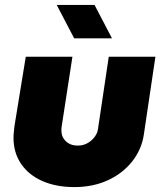

<svg xmlns="http://www.w3.org/2000/svg" viewBox="-20 -749 658 782"><path d="M613 -518 566 -202Q557 -140 518 -91Q479 -42 418.5 -14.5Q358 13 283 13Q209 13 153 -11.5Q97 -36 66 -81.5Q35 -127 35 -188Q35 -199 36.5 -212.5Q38 -226 39 -236L85 -518H275L232 -239Q231 -235 230.5 -228Q230 -221 230 -218Q230 -191 248.5 -173.5Q267 -156 296 -156Q319 -156 336.5 -166Q354 -176 365.5 -191.5Q377 -207 379 -223L423 -518ZM282 -593 211 -729H365L436 -593Z"/></svg>

Font: MuseoModerno Thin Black
Style: Italic
Weight: 900
Italic angle: -9°
Version: Version 1.003